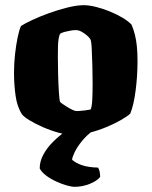

<svg xmlns="http://www.w3.org/2000/svg" viewBox="-20 -520 584 740"><path d="M262 0Q237 0 206 -8.5Q175 -17 145.5 -30Q116 -43 94.5 -56Q73 -69 65 -79Q46 -108 40 -151.5Q34 -195 34 -239Q34 -276 38 -311.5Q42 -347 48 -376Q54 -405 61 -420Q75 -429 103.5 -442.5Q132 -456 168 -469Q204 -482 240 -491Q276 -500 303 -500Q323 -500 349.5 -493.5Q376 -487 403 -476Q430 -465 452.5 -451.5Q475 -438 487 -425Q495 -406 500 -386Q505 -366 507.5 -341.5Q510 -317 510 -284Q510 -226 502.5 -169.5Q495 -113 482 -82Q470 -71 445.5 -57Q421 -43 389.5 -30Q358 -17 325 -8.5Q292 0 262 0ZM275 -92Q277 -92 286.5 -92.5Q296 -93 308 -94.5Q320 -96 329 -98Q334 -106 335.5 -134Q337 -162 337 -198Q337 -228 336 -265.5Q335 -303 333.5 -333Q332 -363 328 -369Q324 -376 314.5 -384Q305 -392 294 -398Q283 -404 272 -404Q263 -404 252 -402Q241 -400 231 -397.5Q221 -395 213 -391Q209 -387 206.5 -374Q204 -361 203.5 -342.5Q203 -324 203 -301Q203 -270 204 -232Q205 -194 207 -164.5Q209 -135 211 -128Q213 -125 221 -119.5Q229 -114 239.5 -107.5Q250 -101 259.5 -96.5Q269 -92 275 -92ZM268 200Q256 200 236.5 194.5Q217 189 195.5 179Q174 169 157 156Q140 143 133 129Q133 102 147 76Q161 50 184 27Q207 4 233 -14L341 -18Q315 0 296 23.5Q277 47 267.5 67Q258 87 258 96Q273 109 297 117Q321 125 358 126Q362 132 364 141.5Q366 151 366 162Q353 178 325 189Q297 200 268 200Z"/></svg>

Font: Texturina 12pt Black
Style: Regular
Weight: 900
Designer: Guillermo Torres Carreño
Foundry: Omnibus-Type
Version: Version 1.002